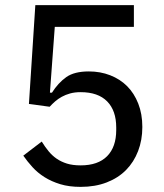

<svg xmlns="http://www.w3.org/2000/svg" viewBox="-20 -718 640 750"><path d="M503 -613H194L175 -356H183Q207 -394 238.5 -416.5Q270 -439 327 -439Q372 -439 410.5 -424Q449 -409 476.5 -381.5Q504 -354 520 -313.5Q536 -273 536 -222Q536 -171 519.5 -128Q503 -85 472.5 -54Q442 -23 397 -5.5Q352 12 295 12Q250 12 215.5 1.5Q181 -9 154 -26Q127 -43 107 -65Q87 -87 71 -110L143 -165Q156 -144 170 -127Q184 -110 201.5 -98Q219 -86 241.5 -79Q264 -72 295 -72Q363 -72 398.5 -108Q434 -144 434 -210V-220Q434 -286 398.5 -322Q363 -358 295 -358Q272 -358 254 -353Q236 -348 221.5 -340Q207 -332 195.5 -322Q184 -312 174 -301L93 -312L118 -698H503Z"/></svg>

Font: IBM Plex Sans Devanagari Text
Style: Regular
Weight: 450
Designer: Mike Abbink, Paul van der Laan, Pieter van Rosmalen, Erin McLaughlin
Foundry: Bold Monday
Version: Version 1.1